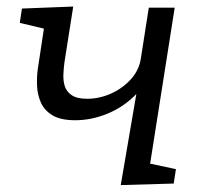

<svg xmlns="http://www.w3.org/2000/svg" viewBox="-20 -551 605 575"><path d="M341.6 3.3 396.6 -317.9 433 -356.4Q422 -303.6 385.7 -266.8Q349.3 -229.9 301.3 -210.4Q253.3 -190.9 205.6 -190.9Q161.3 -190.9 136.8 -205.9Q112.3 -220.9 102.1 -244.7Q91.9 -268.5 90.9 -295Q89.9 -321.5 93.2 -344.2L113.9 -481.5L130.3 -460.8L39.3 -482.5L45.7 -525.4L199.3 -531.4L173.3 -366.3Q170.9 -349.3 169.9 -329.5Q168.9 -309.7 173.9 -293.3Q178.9 -276.8 194.7 -266Q210.5 -255.2 241.1 -255.2Q277.1 -255.2 311.5 -270.3Q346 -285.5 371.3 -312.9Q396.6 -340.4 401.9 -376.4L425.6 -528H503.2L427.3 -46.2L415.6 -63.9L506.9 -44.5L500.2 -1.3Z"/></svg>

Font: Bitter Thin
Style: Italic
Weight: 100
Italic angle: -9°
Designer: Sol Matas, and Bitter project Authors
Foundry: Sol Matas
Version: Version 2.002